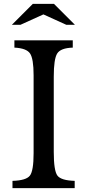

<svg xmlns="http://www.w3.org/2000/svg" viewBox="-20 -980 455 1000"><path d="M260 -581V-189Q260 -91 279 -65.5Q298 -40 369 -38V0H45V-38Q116 -40 135.5 -65Q155 -90 155 -182V-588Q155 -674 136.5 -701.5Q118 -729 55 -732V-770H359V-732Q296 -730 278 -701.5Q260 -673 260 -581ZM151 -960H261L370 -851H325L206 -905L87 -851H42Z"/></svg>

Font: Libre Baskerville
Style: Regular
Weight: 400
Designer: Pablo Impallari, Rodrigo Fuenzalida
Foundry: Pablo Impallari, Rodrigo Fuenzalida
Version: Version 1.000